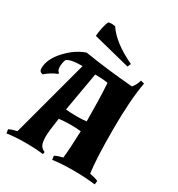

<svg xmlns="http://www.w3.org/2000/svg" viewBox="-209 -1032 1094 1177"><g transform="rotate(30 338.0 -443.5)"><path d="M591 -677Q567 -550 567 -339.5Q567 -129 581 -34Q620 -27 641 -17L638 9Q566 0 481.5 0Q397 0 337 9L333 -18Q355 -30 389 -37Q397 -101 401 -230Q374 -234 326.5 -234Q279 -234 246 -229Q231 -132 231 -96Q231 -60 239.5 -39.5Q248 -19 273 -9L270 7Q216 0 141.5 0Q67 0 13 9L9 -18Q29 -29 65 -37L211 -582Q123 -582 101 -560Q92 -535 92 -508.5Q92 -482 107 -473L106 -466Q59 -447 25 -416Q-1 -418 -1 -445Q-1 -510 60.5 -576.5Q122 -643 192 -666Q345 -641 535 -625Q554 -645 566 -684ZM402 -326Q402 -460 395 -567L392 -570Q357 -576 304 -576L256 -301Q292 -297 333.5 -297Q375 -297 402 -301ZM214 -893Q222 -896 236.5 -896Q251 -896 262 -893Q318 -808 461 -741L451 -717L189 -783Q190 -809 197.5 -843Q205 -877 214 -893Z"/></g></svg>

Font: Almendra SC
Style: Bold
Weight: 700
Designer: Ana Sanfelippo
Foundry: Ana Sanfelippo
Version: Version 1.003